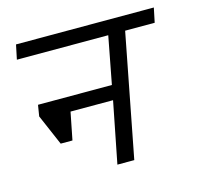

<svg xmlns="http://www.w3.org/2000/svg" viewBox="-75 -535 635 615"><g transform="rotate(-15 242.5 -228.0)"><path d="M298 0H242L282 -203H141L123 -112H84L40 -214L46 -251H291L321 -408H18L28 -456H485L475 -408H377Z"/></g></svg>

Font: Cambay Devanagari
Style: Italic
Weight: 400
Italic angle: -11°
Designer: Pooja Saxena
Foundry: Pooja Saxena
Version: Version 1.018;PS 001.018;hotconv 1.0.70;makeotf.lib2.5.58329